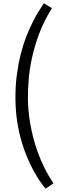

<svg xmlns="http://www.w3.org/2000/svg" viewBox="-20 -884 364 1153"><path d="M72.8 -285.2Q71.8 -363.3 80.8 -431.6Q89.8 -500 104.5 -558.3Q119.1 -616.7 138.2 -665Q157.2 -713.4 176.5 -751.7Q195.8 -790 213.4 -818.1Q231 -846.2 243.7 -864.3L292 -834.5Q244.6 -759.8 216.1 -684.1Q187.5 -608.4 172.1 -536.9Q156.7 -465.3 151.9 -401.4Q147 -337.4 147.5 -286.1Q147.9 -258.8 150.9 -223.4Q153.8 -188 160.6 -147.2Q167.5 -106.4 178.7 -61.5Q189.9 -16.6 206.8 30.3Q223.6 77.1 247.1 124.3Q270.5 171.4 301.3 216.8L253.9 249Q240.7 233.4 222.4 207.5Q204.1 181.6 184.3 146Q164.6 110.4 145 65.2Q125.5 20 109.6 -33.9Q93.8 -87.9 83.7 -150.9Q73.7 -213.9 72.8 -285.2Z"/></svg>

Font: Fjord
Style: One
Weight: 400
Designer: Viktoriya Grabowska
Foundry: Viktoriya Grabowska
Version: Version 1.002